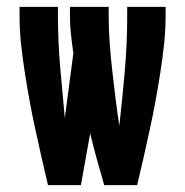

<svg xmlns="http://www.w3.org/2000/svg" viewBox="-20 -540 540 560"><path d="M120 0Q110 -41 101 -81.5Q92 -122 83 -163Q74 -204 66.5 -245Q59 -286 52.5 -327.5Q46 -369 41.5 -410.5Q37 -452 37 -494V-520H149V-494Q149 -419 155.5 -344.5Q162 -270 169 -196L194 -385Q190 -412 187 -439.5Q184 -467 184 -494V-520H297V-494Q297 -454 300 -413.5Q303 -373 307.5 -333Q312 -293 317 -253Q322 -213 328 -173Q337 -253 344 -333Q351 -413 351 -494V-520H463V-494Q463 -452 458.5 -410.5Q454 -369 447.5 -327.5Q441 -286 433.5 -245Q426 -204 417 -163Q408 -122 399 -81.5Q390 -41 380 0H284Q273 -38 262.5 -75.5Q252 -113 243 -151L216 0Z"/></svg>

Font: Iosevka Curly Heavy
Style: Regular
Weight: 900
Monospace: yes
Designer: Belleve Invis
Foundry: Belleve Invis
Version: Version 22.1.2; ttfautohint (v1.8.4)